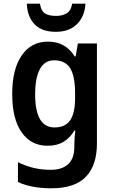

<svg xmlns="http://www.w3.org/2000/svg" viewBox="-20 -778 614 1038"><path d="M239 -553Q334 -553 384 -473H389L401 -543H504V-2Q504 116 444 178Q384 240 257 240Q150 240 77 206V99Q118 119 161 129.5Q204 140 255 140Q316 140 349 109Q382 78 382 16V1Q382 -13 383.5 -34.5Q385 -56 387 -72H382Q358 -32 323 -11Q288 10 237 10Q148 10 97 -62.5Q46 -135 46 -270Q46 -404 97.5 -478.5Q149 -553 239 -553ZM272 -452Q222 -452 196 -405Q170 -358 170 -268Q170 -89 275 -89Q333 -89 359.5 -128Q386 -167 386 -250V-273Q386 -366 359.5 -409Q333 -452 272 -452ZM442 -758Q438 -689 396 -647.5Q354 -606 282 -606Q207 -606 167.5 -646Q128 -686 125 -758H196Q202 -719 223 -705.5Q244 -692 283 -692Q317 -692 340.5 -706Q364 -720 370 -758Z"/></svg>

Font: Noto Sans Khmer SemiCondensed SemiBold
Style: Regular
Weight: 600
Width: 4
Designer: Danh Hong and the Monotype Design Team
Foundry: Monotype Imaging Inc.
Version: Version 2.004; ttfautohint (v1.8.4.7-5d5b)